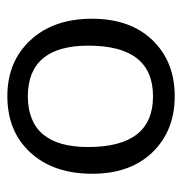

<svg xmlns="http://www.w3.org/2000/svg" viewBox="-6 -500 511 540"><g transform="rotate(-90 250.0 -230.5)"><path d="M30.8 -227.1Q30.8 -335.9 90.3 -400.9Q149.9 -465.8 249 -465.8Q346.2 -465.8 406.5 -400.9Q466.8 -335.9 466.8 -228Q466.8 -120.1 406.5 -57.6Q346.2 4.9 249 4.9Q151.9 4.9 91.3 -57.6Q30.8 -120.1 30.8 -227.1ZM106 -238.8Q106 -56.2 248 -56.2Q248.5 -56.2 249 -56.2Q391.1 -56.2 391.1 -237.8Q391.1 -407.7 249 -408.2Q106 -407.7 106 -238.8Z"/></g></svg>

Font: CMU Concrete
Style: Roman
Weight: 500
Version: Version 0.7.0